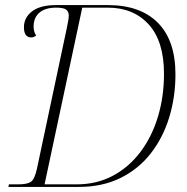

<svg xmlns="http://www.w3.org/2000/svg" viewBox="-20 -734 736 754"><path d="M13 0 15 -10H51Q87 -10 101.5 -20Q116 -30 125 -71L242 -622Q245 -638 247.5 -650.5Q250 -663 250 -673Q250 -689 239.5 -696.5Q229 -704 200 -704Q158 -704 135 -684.5Q112 -665 112 -630Q112 -608 122 -595Q113 -587 103 -587Q74 -587 74 -627Q74 -665 106 -689.5Q138 -714 200 -714H404Q531 -714 600 -644.5Q669 -575 669 -442Q669 -353 644.5 -273Q620 -193 572 -131.5Q524 -70 453 -35Q382 0 290 0ZM281 -10Q360 -10 423.5 -44Q487 -78 532 -138Q577 -198 600.5 -276.5Q624 -355 624 -444Q624 -572 564 -638Q504 -704 403 -704H303L155 -10Z"/></svg>

Font: Noto Serif Display ExtraLight
Style: Italic
Weight: 200
Italic angle: -12°
Designer: Monotype Design Team
Foundry: Monotype Imaging Inc.
Version: Version 2.009